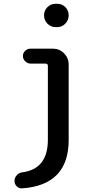

<svg xmlns="http://www.w3.org/2000/svg" viewBox="-20 -780 540 1028"><path d="M98.6 228.5Q82 229.5 69.8 217.8Q57.6 206.1 57.6 188.5Q57.6 171.9 69.8 158.2Q82 144.5 99.6 142.6Q235.4 125 236.3 -29.3V-427.7Q236.3 -438.5 224.6 -439.5H143.6Q127.9 -439.5 115.2 -451.7Q102.5 -463.9 102.5 -480Q102.5 -496.1 114.7 -507.8Q127 -519.5 143.6 -519.5H262.7Q297.9 -519.5 322.8 -494.6Q347.7 -469.7 347.7 -434.6V-30.3Q347.7 210.9 98.6 228.5ZM286.1 -759.8Q312.5 -759.8 330.1 -741.7Q347.7 -723.6 347.7 -697.8Q347.7 -671.9 329.6 -653.3Q311.5 -634.8 286.1 -634.8H278.3Q252 -634.8 233.9 -653.3Q215.8 -671.9 215.8 -697.8Q215.8 -723.6 233.9 -741.7Q252 -759.8 278.3 -759.8Z"/></svg>

Font: Rounded-X Mgen+ 1mn medium
Style: Regular
Weight: 500
Designer: [Source Han Sans]
Ryoko NISHIZUKA  (kana & ideographs); Paul D. Hunt (Latin, Greek & Cyrillic); Wenlong ZHANG  (bopomofo
Version: Version 1.059.20150602